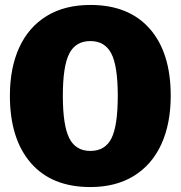

<svg xmlns="http://www.w3.org/2000/svg" viewBox="-20 -736 730 776"><path d="M670 -349Q670 -236 632 -153Q594 -70 521 -25Q448 20 345 20Q189 20 104.5 -77.5Q20 -175 20 -349Q20 -462 58 -544.5Q96 -627 169 -671.5Q242 -716 345 -716Q501 -716 585.5 -619.5Q670 -523 670 -349ZM234 -349Q234 -229 260 -177.5Q286 -126 345 -126Q405 -126 430.5 -177Q456 -228 456 -349Q456 -469 430 -519.5Q404 -570 345 -570Q286 -570 260 -519.5Q234 -469 234 -349Z"/></svg>

Font: Fira Sans Black
Style: Regular
Weight: 900
Designer: Carrois Corporate & Edenspiekermann AG
Foundry: Carrois Corporate GbR & Edenspiekermann AG
Version: Version 4.203